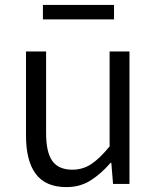

<svg xmlns="http://www.w3.org/2000/svg" viewBox="-20 -750 642 783"><path d="M251 13Q166 13 126 -40.5Q86 -94 86 -197V-540H168V-207Q168 -129 193.5 -93.5Q219 -58 275 -58Q318 -58 352.5 -81Q387 -104 427 -153V-540H508V0H441L434 -86H431Q393 -42 350 -14.5Q307 13 251 13ZM155 -671V-730H445V-671Z"/></svg>

Font: Source Han Sans SC Normal
Style: Regular
Weight: 350
Designer: Ryoko NISHIZUKA 西塚涼子 (kana, bopomofo & ideographs); Paul D. Hunt (Latin, Greek & Cyrillic); Sandoll Communications 산돌커뮤니
Foundry: Adobe
Version: Version 2.004;hotconv 1.0.118;makeotfexe 2.5.65603